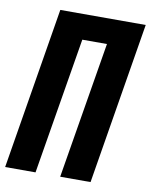

<svg xmlns="http://www.w3.org/2000/svg" viewBox="-83 -797 675 859"><g transform="rotate(10 254.5 -367.5)"><path d="M0 0 121 -735H509L388 0H250L353 -621H241L138 0Z"/></g></svg>

Font: Iosevka Heavy
Style: Italic
Weight: 900
Italic angle: -9°
Monospace: yes
Designer: Belleve Invis
Foundry: Belleve Invis
Version: Version 32.5.0; ttfautohint (v1.8.4)